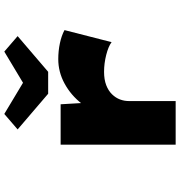

<svg xmlns="http://www.w3.org/2000/svg" viewBox="8 -845 837 893"><g transform="rotate(-90 426.5 -398.5)"><path d="M200 0V-535H388L400 -331L335 -325Q352 -387 391 -437Q430 -487 484 -516.5Q538 -546 598 -546Q636 -546 671.5 -538.5Q707 -531 733 -517L677 -298Q657 -313 617.5 -323Q578 -333 539 -333Q503 -333 477 -323Q451 -313 434.5 -296Q418 -279 410.5 -259Q403 -239 403 -218V0ZM437 -593 271 -735 343 -797 503 -701H473L633 -797L705 -735L539 -593Z"/></g></svg>

Font: Lexend Zetta Black
Style: Regular
Weight: 900
Designer: Bonnie Shaver-Troup, Thomas Jockin
Foundry: Lexend
Version: Version 1.007